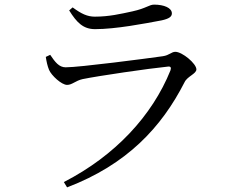

<svg xmlns="http://www.w3.org/2000/svg" viewBox="-20 -764 1040 830"><path d="M178 -518C181 -498 185 -479 192 -462C202 -438 246 -397 270 -397C292 -397 306 -415 337 -422C405 -436 624 -468 705 -476C718 -478 721 -472 717 -460C638 -264 478 -91 256 23L270 46C529 -53 678 -213 778 -409C790 -434 829 -445 829 -464C829 -489 768 -540 738 -540C721 -540 712 -525 684 -521C614 -511 323 -473 264 -473C235 -473 218 -496 197 -527ZM679 -676C711 -683 723 -692 723 -706C723 -730 689 -744 646 -744C625 -744 612 -728 553 -715C502 -704 452 -692 390 -692C358 -692 332 -704 294 -732L279 -719C312 -666 340 -638 391 -638C480 -638 605 -662 679 -676Z"/></svg>

Font: Harano Aji Mincho K1
Style: Regular
Weight: 400
Foundry: Masamichi Hosoda
Version: HaranoAjiMinchoK1-Regular version 20230610;ttx 4.39.4